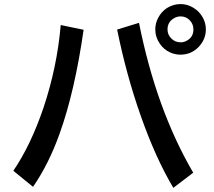

<svg xmlns="http://www.w3.org/2000/svg" viewBox="-20 -885 1039 934"><path d="M44.9 -54.2Q129.9 -179.2 191.4 -360.4Q257.8 -558.6 275.4 -763.2L386.7 -740.2Q343.8 -440.4 270.5 -236.3Q217.8 -87.9 140.6 23.9ZM823.2 28.8Q736.3 -117.2 664.1 -323.2Q594.7 -520 549.8 -741.2L656.2 -773.9Q740.2 -352.5 919.9 -44.9ZM858.4 -865.2Q891.6 -865.2 920.9 -847.2Q950.2 -829.6 966.8 -799.3Q981.4 -772 981.4 -742.2Q981.4 -694.3 947.3 -657.7Q911.1 -619.1 857.4 -619.1Q831.1 -619.1 806.6 -630.4Q776.4 -644.5 757.8 -671.9Q735.4 -704.1 735.4 -742.7Q735.4 -772.5 750.5 -800.3Q765.6 -828.1 791 -845.2Q822.3 -865.2 858.4 -865.2ZM858.4 -805.2Q839.8 -805.2 824.2 -794.9Q794.9 -776.9 794.9 -741.7Q794.9 -716.8 812.5 -698.7Q831.1 -679.2 858.4 -679.2Q874 -679.2 886.7 -686Q920.9 -703.6 920.9 -741.7Q920.9 -768.6 902.3 -787.1Q884.8 -805.2 858.4 -805.2Z"/></svg>

Font: UDEV Gothic 35
Style: Bold
Weight: 700
Version: v2.1.0; ttfautohint (v1.8.4.7-5d5b-dirty) -l 6 -r 45 -G 200 